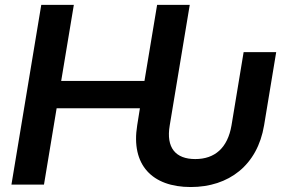

<svg xmlns="http://www.w3.org/2000/svg" viewBox="-20 -747 1160 777"><path d="M751.8 9.9C905.9 9.9 1021.7 -78.1 1048.7 -239.7L1097.7 -535.9H965.9L916.9 -239.7C901.3 -148.4 849.4 -103.3 770.2 -103.3C691.1 -103.3 651.3 -148.4 666.9 -239.7L747.9 -727.3H615.8L564.6 -419.4H227.6L278.8 -727.3H147L26.3 0H158L209.2 -308.9H546.2L535.2 -239.7C509.2 -79.9 595.5 9.9 751.8 9.9Z"/></svg>

Font: Margiela Sans Semi Bold
Style: Italic
Weight: 600
Italic angle: -9.39999°
Designer: Stefan Endress, Andreas Faust
Version: Version 1.100;FEAKit 1.0